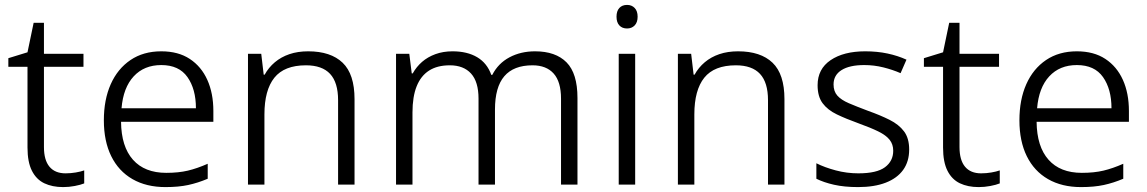

<svg xmlns="http://www.w3.org/2000/svg" viewBox="-20 -752 4672 782"><path d="M247 -46Q268 -46 288.5 -49.5Q309 -53 323 -58V-5Q308 1 284.5 5.5Q261 10 237 10Q193 10 160.5 -5.5Q128 -21 110 -56.5Q92 -92 92 -151V-480H14V-515L92 -539L117 -659H159V-533H320V-480H159V-153Q159 -100 181.5 -73Q204 -46 247 -46Z M637 -543Q706 -543 753 -512Q800 -481 824.5 -426.5Q849 -372 849 -300V-256H473Q474 -155 521.5 -101.5Q569 -48 657 -48Q707 -48 745 -57Q783 -66 826 -85V-24Q786 -7 746.5 1.5Q707 10 654 10Q576 10 519.5 -22.5Q463 -55 433 -116Q403 -177 403 -262Q403 -346 431 -409Q459 -472 511.5 -507.5Q564 -543 637 -543ZM637 -487Q567 -487 524.5 -441Q482 -395 475 -311H778Q778 -389 743.5 -438Q709 -487 637 -487Z M1235 -543Q1327 -543 1375.5 -496.5Q1424 -450 1424 -348V0H1357V-344Q1357 -416 1324.5 -451Q1292 -486 1226 -486Q1138 -486 1097.5 -435.5Q1057 -385 1057 -286V0H990V-533H1044L1054 -448H1058Q1074 -477 1099.5 -498.5Q1125 -520 1159 -531.5Q1193 -543 1235 -543Z M2159 -543Q2243 -543 2287.5 -498Q2332 -453 2332 -353V0H2265V-350Q2265 -419 2235 -452.5Q2205 -486 2149 -486Q2072 -486 2034 -441.5Q1996 -397 1996 -306V0H1929V-350Q1929 -419 1898.5 -452.5Q1868 -486 1812 -486Q1761 -486 1727.5 -464.5Q1694 -443 1677 -400.5Q1660 -358 1660 -294V0H1593V-533H1647L1657 -453H1661Q1676 -480 1699 -500Q1722 -520 1753.5 -531.5Q1785 -543 1823 -543Q1883 -543 1923.5 -519Q1964 -495 1981 -447H1985Q2009 -494 2055 -518.5Q2101 -543 2159 -543Z M2567 -533V0H2500V-533ZM2534 -732Q2553 -732 2565 -719.5Q2577 -707 2577 -684Q2577 -661 2565 -648.5Q2553 -636 2534 -636Q2514 -636 2502.5 -648.5Q2491 -661 2491 -684Q2491 -707 2502.5 -719.5Q2514 -732 2534 -732Z M2986 -543Q3078 -543 3126.5 -496.5Q3175 -450 3175 -348V0H3108V-344Q3108 -416 3075.5 -451Q3043 -486 2977 -486Q2889 -486 2848.5 -435.5Q2808 -385 2808 -286V0H2741V-533H2795L2805 -448H2809Q2825 -477 2850.5 -498.5Q2876 -520 2910 -531.5Q2944 -543 2986 -543Z M3683 -143Q3683 -94 3658.5 -60Q3634 -26 3587.5 -8Q3541 10 3475 10Q3419 10 3377 0.5Q3335 -9 3305 -24V-87Q3339 -70 3384 -58Q3429 -46 3476 -46Q3551 -46 3584.5 -71Q3618 -96 3618 -138Q3618 -164 3603.5 -182.5Q3589 -201 3557.5 -216.5Q3526 -232 3476 -250Q3426 -268 3388.5 -286Q3351 -304 3330.5 -331.5Q3310 -359 3310 -405Q3310 -471 3363 -507Q3416 -543 3504 -543Q3553 -543 3595 -534Q3637 -525 3672 -509L3648 -454Q3616 -468 3578 -477.5Q3540 -487 3500 -487Q3440 -487 3407.5 -466.5Q3375 -446 3375 -408Q3375 -380 3390.5 -362.5Q3406 -345 3437.5 -331.5Q3469 -318 3517 -300Q3565 -283 3603 -264Q3641 -245 3662 -217Q3683 -189 3683 -143Z M3976 -46Q3997 -46 4017.5 -49.5Q4038 -53 4052 -58V-5Q4037 1 4013.5 5.5Q3990 10 3966 10Q3922 10 3889.5 -5.5Q3857 -21 3839 -56.5Q3821 -92 3821 -151V-480H3743V-515L3821 -539L3846 -659H3888V-533H4049V-480H3888V-153Q3888 -100 3910.5 -73Q3933 -46 3976 -46Z M4366 -543Q4435 -543 4482 -512Q4529 -481 4553.5 -426.5Q4578 -372 4578 -300V-256H4202Q4203 -155 4250.5 -101.5Q4298 -48 4386 -48Q4436 -48 4474 -57Q4512 -66 4555 -85V-24Q4515 -7 4475.5 1.5Q4436 10 4383 10Q4305 10 4248.5 -22.5Q4192 -55 4162 -116Q4132 -177 4132 -262Q4132 -346 4160 -409Q4188 -472 4240.5 -507.5Q4293 -543 4366 -543ZM4366 -487Q4296 -487 4253.5 -441Q4211 -395 4204 -311H4507Q4507 -389 4472.5 -438Q4438 -487 4366 -487Z"/></svg>

Font: Noto Sans Syriac Eastern Light
Style: Regular
Weight: 300
Designer: Patrick Giasson and the Monotype Design Team
Foundry: Monotype Imaging Inc.
Version: Version 3.001